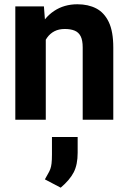

<svg xmlns="http://www.w3.org/2000/svg" viewBox="-20 -558 600 895"><path d="M193.4 0H51.4V-528.3H184.7L193.4 -415.5ZM132.9 -280.6Q133 -359.9 159 -417.6Q185 -475.4 231.9 -506.7Q278.8 -538.1 341 -538.1Q391.2 -538.1 428.6 -518.7Q466 -499.2 487.1 -455.2Q508.1 -411.1 508.1 -336.2V0H365.5V-336.9Q365.5 -370.5 355.9 -389.2Q346.3 -407.8 327.7 -415.3Q309.1 -422.9 281.9 -422.9Q254.4 -422.9 233.9 -412.4Q213.5 -401.9 199.8 -382.7Q186 -363.5 179.2 -337.8Q172.5 -312.1 172.5 -282ZM342 154.2Q342 209.5 323.7 245.1Q305.4 280.7 262.9 316.8L189.2 278.1Q198.2 261.4 204.5 250.8Q210.8 240.1 214.6 229.7Q218.5 219.3 220.3 203.7Q222.2 188 222.2 161.5V80.7H342Z"/></svg>

Font: Heebo
Style: Regular
Weight: 400
Designer: Oded Ezer
Foundry: Ezer Type House
Version: Version 3.100